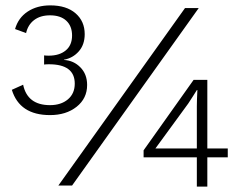

<svg xmlns="http://www.w3.org/2000/svg" viewBox="-20 -690 891 714"><path d="M167 -670Q227 -670 261 -640.5Q295 -611 295 -563Q295 -524 273 -499Q251 -474 218 -468V-467Q254 -465 279 -439.5Q304 -414 304 -374Q304 -324 265 -293Q226 -262 166 -262Q53 -262 24 -356L66 -375Q82 -299 166 -299Q207 -299 232.5 -320.5Q258 -342 258 -379Q258 -451 162 -451Q151 -451 144 -450V-484Q151 -483 161 -483Q201 -483 224.5 -502.5Q248 -522 248 -558Q248 -593 226.5 -613Q205 -633 166 -633Q130 -633 107 -615.5Q84 -598 77 -567L36 -582Q48 -624 83 -647Q118 -670 167 -670ZM197 0 668 -660H719L248 0ZM827 -138V-105H751V4H712V-105H514V-131L700 -393H751V-138ZM558 -138H712V-295Q712 -315 714 -355H712Q709 -350 697.5 -332Q686 -314 680 -305Z"/></svg>

Font: Elaine Sans Light
Style: Regular
Weight: 300
Designer: Wei Huang
Foundry: Wei Huang
Version: Version 2.001;December 24, 2019;FontCreator 12.0.0.2547 64-b